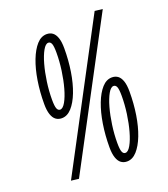

<svg xmlns="http://www.w3.org/2000/svg" viewBox="-136 -831 816 935"><g transform="rotate(-20 271.5 -363.5)"><path d="M77.4 -392.4Q77.4 -454.7 86.5 -511.8Q95.6 -568.8 112.6 -612.9Q129.6 -656.9 152.7 -682.7Q175.7 -708.4 204.7 -708.4Q222.3 -708.4 235.1 -699Q247.8 -689.5 255 -668.9Q262.2 -648.4 262.2 -614Q262.2 -551.7 253.2 -494.7Q244.1 -437.7 227.1 -393.6Q210 -349.5 186.8 -323.8Q163.6 -298.1 135 -298.1Q117.6 -298.1 104.7 -307.5Q91.8 -316.9 84.6 -338Q77.4 -359.1 77.4 -392.4ZM198 -666.3Q183.7 -666.3 169.7 -641.5Q155.7 -616.8 144.6 -577.1Q133.5 -537.4 127 -490.8Q120.4 -444.1 120.4 -399.3Q120.4 -365.8 125.6 -353Q130.7 -340.2 141.6 -340.2Q155.9 -340.2 169.9 -364.9Q183.9 -389.6 195 -429.3Q206.1 -469 212.7 -516.2Q219.2 -563.3 219.2 -607.2Q219.2 -641 214.1 -653.6Q208.9 -666.3 198 -666.3ZM112.1 7.6 72.3 2.8 463.3 -734.5 503.7 -729.7ZM304 -85.9Q304 -148.2 313.1 -205.2Q322.2 -262.2 339.2 -306.3Q356.2 -350.4 379.3 -376.1Q402.3 -401.8 431.3 -401.8Q448.9 -401.8 461.7 -392.4Q474.4 -383 481.6 -362.4Q488.8 -341.8 488.8 -307.5Q488.8 -245.2 479.8 -188.1Q470.7 -131.1 453.7 -87Q436.6 -43 413.4 -17.2Q390.2 8.5 361.6 8.5Q344.2 8.5 331.3 -1Q318.4 -10.4 311.2 -31.5Q304 -52.5 304 -85.9ZM424.6 -359.7Q410.3 -359.7 396.3 -335Q382.3 -310.3 371.2 -270.6Q360.1 -230.9 353.6 -184.2Q347 -137.6 347 -92.7Q347 -59.3 352.2 -46.4Q357.3 -33.6 368.2 -33.6Q382.5 -33.6 396.5 -58.4Q410.5 -83.1 421.6 -122.8Q432.7 -162.5 439.3 -209.6Q445.8 -256.8 445.8 -300.6Q445.8 -334.4 440.7 -347.1Q435.5 -359.7 424.6 -359.7Z"/></g></svg>

Font: Georama ExtraCondensed Thin
Style: Italic
Weight: 100
Width: 2
Italic angle: -9°
Designer: Jean-Baptiste Levee
Foundry: Production Type
Version: Version 1.001